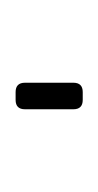

<svg xmlns="http://www.w3.org/2000/svg" viewBox="40 -380 126 246"><g transform="rotate(-90 103.0 -257.0)"><path d="M98 -300H108Q120 -300 120 -288V-226Q120 -214 108 -214H98Q86 -214 86 -226V-288Q86 -300 98 -300Z"/></g></svg>

Font: Exo 2.0 Thin
Style: Regular
Weight: 250
Designer: Natanael Gama
Version: Version 1.001;PS 001.001;hotconv 1.0.70;makeotf.lib2.5.58329